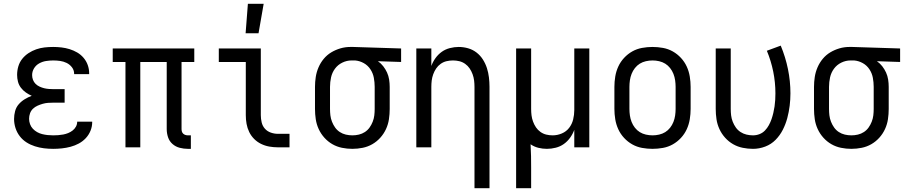

<svg xmlns="http://www.w3.org/2000/svg" viewBox="-20 -775 4765 1010"><path d="M260 8Q235 8 211 5Q187 2 163.5 -5.5Q140 -13 119.5 -26Q99 -39 84 -58.5Q69 -78 61.5 -101.5Q54 -125 54 -149Q54 -170 59.5 -190.5Q65 -211 78.5 -226.5Q92 -242 110 -253Q128 -264 147 -271Q131 -278 116 -288.5Q101 -299 90 -313.5Q79 -328 74.5 -345.5Q70 -363 70 -381Q70 -404 76.5 -426Q83 -448 97 -465.5Q111 -483 130 -495.5Q149 -508 170.5 -515.5Q192 -523 214.5 -525.5Q237 -528 260 -528Q281 -528 303 -525.5Q325 -523 346 -516.5Q367 -510 386 -499Q405 -488 419.5 -471Q434 -454 441.5 -433Q449 -412 449 -390V-385H370V-387Q370 -406 358.5 -421Q347 -436 330.5 -444Q314 -452 296 -454.5Q278 -457 260 -457Q241 -457 222 -454Q203 -451 186 -441.5Q169 -432 159 -415.5Q149 -399 149 -380Q149 -367 153.5 -355Q158 -343 167 -334Q176 -325 188 -319.5Q200 -314 212 -311Q224 -308 237 -307Q250 -306 263 -306H320V-235H263Q248 -235 233.5 -234Q219 -233 205 -229Q191 -225 177.5 -219Q164 -213 153.5 -203Q143 -193 138 -179Q133 -165 133 -150Q133 -136 138 -122Q143 -108 153 -97.5Q163 -87 175.5 -80Q188 -73 202 -69.5Q216 -66 230.5 -64.5Q245 -63 260 -63Q273 -63 286.5 -64Q300 -65 313 -67.5Q326 -70 338.5 -75Q351 -80 362 -88.5Q373 -97 379.5 -109Q386 -121 386 -134V-135H465V-132Q465 -109 456 -87Q447 -65 431 -48Q415 -31 394.5 -20Q374 -9 351.5 -3Q329 3 306 5.5Q283 8 260 8Z M984 8H968Q947 8 925.5 2.5Q904 -3 887.5 -17.5Q871 -32 864 -53Q857 -74 857 -96V-449H718V0H640V-449H573V-520H1002V-449H935V-96Q935 -89 937 -82.5Q939 -76 944 -71.5Q949 -67 955.5 -65Q962 -63 968 -63H984Z M1503 0H1442Q1419 0 1396.5 -4Q1374 -8 1353.5 -18Q1333 -28 1317 -44Q1301 -60 1291 -80.5Q1281 -101 1277 -123.5Q1273 -146 1273 -169V-449H1131V-520H1352V-169Q1352 -150 1356.5 -131Q1361 -112 1373.5 -98Q1386 -84 1404.5 -77.5Q1423 -71 1442 -71H1503ZM1272 -600 1284 -755H1367L1340 -600Z M1833 8Q1806 8 1779 2.5Q1752 -3 1728.5 -16.5Q1705 -30 1686.5 -50.5Q1668 -71 1656.5 -96Q1645 -121 1641 -148Q1637 -175 1637 -202V-318Q1637 -344 1641 -370Q1645 -396 1655.5 -420.5Q1666 -445 1683 -465.5Q1700 -486 1722.5 -499.5Q1745 -513 1770.5 -520.5Q1796 -528 1823 -528H1838L2090 -520V-449L1968 -453Q1984 -442 1996 -426.5Q2008 -411 2016 -393.5Q2024 -376 2027 -356.5Q2030 -337 2030 -318V-202Q2030 -175 2026 -148Q2022 -121 2010.5 -96Q1999 -71 1980.5 -50.5Q1962 -30 1938.5 -16.5Q1915 -3 1888 2.5Q1861 8 1833 8ZM1834 -63Q1851 -63 1868 -67Q1885 -71 1899.5 -80.5Q1914 -90 1924 -104Q1934 -118 1940.5 -134.5Q1947 -151 1949 -168Q1951 -185 1951 -202V-318Q1951 -342 1946.5 -366Q1942 -390 1928.5 -410.5Q1915 -431 1893.5 -443Q1872 -455 1848 -457H1829Q1804 -457 1780.5 -445.5Q1757 -434 1742 -413.5Q1727 -393 1721.5 -368Q1716 -343 1716 -318V-202Q1716 -185 1718 -168Q1720 -151 1726.5 -134.5Q1733 -118 1743 -104Q1753 -90 1767.5 -80.5Q1782 -71 1799 -67Q1816 -63 1834 -63Z M2476 215V-318Q2476 -335 2474 -351.5Q2472 -368 2466 -384.5Q2460 -401 2450.5 -415Q2441 -429 2427 -439Q2413 -449 2396.5 -453Q2380 -457 2363 -457Q2345 -457 2328.5 -453Q2312 -449 2298 -439Q2284 -429 2274.5 -415Q2265 -401 2259 -384.5Q2253 -368 2251 -351.5Q2249 -335 2249 -318V0H2170V-520H2249V-428Q2257 -450 2271 -469.5Q2285 -489 2304 -502.5Q2323 -516 2346.5 -522Q2370 -528 2393 -528Q2418 -528 2442.5 -521Q2467 -514 2487 -498.5Q2507 -483 2520.5 -461.5Q2534 -440 2541.5 -416.5Q2549 -393 2552 -368Q2555 -343 2555 -318V215Z M2695 215V-520H2774V-202Q2774 -185 2776 -168.5Q2778 -152 2784 -135.5Q2790 -119 2799.5 -105Q2809 -91 2823 -81Q2837 -71 2853.5 -67Q2870 -63 2887 -63Q2912 -63 2935.5 -73Q2959 -83 2974 -102.5Q2989 -122 2995 -146.5Q3001 -171 3001 -196V-520H3080V0H3001V-92Q2993 -70 2979 -50.5Q2965 -31 2946 -17.5Q2927 -4 2903.5 2Q2880 8 2857 8Q2834 8 2812 2.5Q2790 -3 2771 -16Q2773 15 2773.5 46Q2774 77 2774 107V215Z M3412 8Q3385 8 3357.5 3Q3330 -2 3306 -15.5Q3282 -29 3263 -49.5Q3244 -70 3232.5 -95Q3221 -120 3216.5 -147.5Q3212 -175 3212 -202V-318Q3212 -345 3216.5 -372.5Q3221 -400 3232.5 -425Q3244 -450 3263 -470.5Q3282 -491 3306 -504.5Q3330 -518 3357.5 -523Q3385 -528 3412 -528Q3440 -528 3467.5 -523Q3495 -518 3519 -504.5Q3543 -491 3562 -470.5Q3581 -450 3592.5 -425Q3604 -400 3608.5 -372.5Q3613 -345 3613 -318V-202Q3613 -175 3608.5 -147.5Q3604 -120 3592.5 -95Q3581 -70 3562 -49.5Q3543 -29 3519 -15.5Q3495 -2 3467.5 3Q3440 8 3412 8ZM3413 -63Q3430 -63 3447.5 -67Q3465 -71 3479.5 -80Q3494 -89 3505 -103Q3516 -117 3522.5 -133.5Q3529 -150 3531.5 -167.5Q3534 -185 3534 -202V-318Q3534 -335 3531.5 -352.5Q3529 -370 3522.5 -386.5Q3516 -403 3505 -417Q3494 -431 3479.5 -440Q3465 -449 3447.5 -453Q3430 -457 3413 -457Q3395 -457 3377.5 -453Q3360 -449 3345.5 -440Q3331 -431 3320 -417Q3309 -403 3302.5 -386.5Q3296 -370 3293.5 -352.5Q3291 -335 3291 -318V-202Q3291 -185 3293.5 -167.5Q3296 -150 3302.5 -133.5Q3309 -117 3320 -103Q3331 -89 3345.5 -80Q3360 -71 3377.5 -67Q3395 -63 3413 -63Z M3941 8Q3914 8 3887 2.5Q3860 -3 3836.5 -16.5Q3813 -30 3794.5 -50.5Q3776 -71 3764.5 -96Q3753 -121 3749 -148Q3745 -175 3745 -202V-520H3824V-202Q3824 -185 3826 -168Q3828 -151 3834.5 -134.5Q3841 -118 3851 -104Q3861 -90 3875.5 -80.5Q3890 -71 3907 -67Q3924 -63 3941 -63Q3959 -63 3975.5 -69.5Q3992 -76 4004 -88.5Q4016 -101 4024.5 -116.5Q4033 -132 4038.5 -148Q4044 -164 4048 -181Q4052 -198 4054.5 -215Q4057 -232 4058 -249.5Q4059 -267 4059 -284Q4059 -342 4047.5 -398.5Q4036 -455 4014 -508L4087 -535Q4112 -475 4125 -411.5Q4138 -348 4138 -284Q4138 -251 4134 -218.5Q4130 -186 4121.5 -154Q4113 -122 4098 -92.5Q4083 -63 4060 -39.5Q4037 -16 4005.5 -4Q3974 8 3941 8Z M4458 8Q4431 8 4404 2.5Q4377 -3 4353.5 -16.5Q4330 -30 4311.5 -50.5Q4293 -71 4281.5 -96Q4270 -121 4266 -148Q4262 -175 4262 -202V-318Q4262 -344 4266 -370Q4270 -396 4280.5 -420.5Q4291 -445 4308 -465.5Q4325 -486 4347.5 -499.5Q4370 -513 4395.5 -520.5Q4421 -528 4448 -528H4463L4715 -520V-449L4593 -453Q4609 -442 4621 -426.5Q4633 -411 4641 -393.5Q4649 -376 4652 -356.5Q4655 -337 4655 -318V-202Q4655 -175 4651 -148Q4647 -121 4635.5 -96Q4624 -71 4605.5 -50.5Q4587 -30 4563.5 -16.5Q4540 -3 4513 2.5Q4486 8 4458 8ZM4459 -63Q4476 -63 4493 -67Q4510 -71 4524.5 -80.5Q4539 -90 4549 -104Q4559 -118 4565.5 -134.5Q4572 -151 4574 -168Q4576 -185 4576 -202V-318Q4576 -342 4571.5 -366Q4567 -390 4553.5 -410.5Q4540 -431 4518.5 -443Q4497 -455 4473 -457H4454Q4429 -457 4405.5 -445.5Q4382 -434 4367 -413.5Q4352 -393 4346.5 -368Q4341 -343 4341 -318V-202Q4341 -185 4343 -168Q4345 -151 4351.5 -134.5Q4358 -118 4368 -104Q4378 -90 4392.5 -80.5Q4407 -71 4424 -67Q4441 -63 4459 -63Z"/></svg>

Font: Iosevka Pride
Style: Regular
Weight: 400
Monospace: yes
Designer: Belleve Invis
Foundry: Belleve Invis
Version: Version 30.3.1; ttfautohint (v1.8.4)